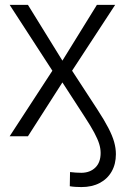

<svg xmlns="http://www.w3.org/2000/svg" viewBox="-20 -550 508 775"><path d="M308.6 205.1Q295.9 205.1 284.2 204.3Q272.5 203.6 261.7 201.7L262.7 144.5Q273.9 146 286.1 146.7Q298.3 147.5 309.1 147.5Q343.8 147 365 126.2Q386.2 105.5 386.2 67.4Q386.2 49.8 380.4 30.8Q374.5 11.7 360.6 -14.4Q346.7 -40.5 321.8 -78.6L231.9 -217.3L92.8 0H19L191.4 -264.6L19 -530.3H92.8L231.9 -305.2L371.1 -530.3H444.8L271 -264.6L373.5 -107.4Q400.9 -65.4 417.2 -33.9Q433.6 -2.4 440.7 22.9Q447.8 48.3 447.8 72.3Q447.8 112.3 430.7 142.3Q413.6 172.4 382.3 188.7Q351.1 205.1 308.6 205.1Z"/></svg>

Font: Inter 28pt Light
Style: Regular
Weight: 300
Designer: Rasmus Andersson
Foundry: rsms
Version: Version 4.001;git-66647c0bb